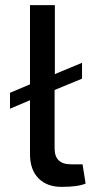

<svg xmlns="http://www.w3.org/2000/svg" viewBox="-20 -720 372 749"><path d="M302 -79 314 -4Q285 9 220 9Q163 9 130 -24.5Q97 -58 97 -119V-329L19 -296V-358L97 -391V-700H194V-431L300 -475V-413L193 -369V-141Q193 -79 257 -79Z"/></svg>

Font: Exo 2.0 Medium
Style: Regular
Weight: 500
Designer: Natanael Gama
Version: Version 1.001;PS 001.001;hotconv 1.0.70;makeotf.lib2.5.58329